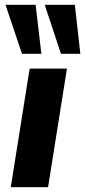

<svg xmlns="http://www.w3.org/2000/svg" viewBox="-20 -783 356 803"><path d="M25 0 104 -496H260L181 0ZM235 -558 167 -763H293L316 -558ZM72 -558 3 -763H129L153 -558Z"/></svg>

Font: Nunito Sans 10pt ExtraBold
Style: Italic
Weight: 800
Italic angle: -9°
Designer: Vernon Adams
Foundry: Vernon Adams
Version: Version 3.101;gftools[0.9.27]